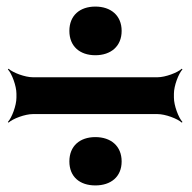

<svg xmlns="http://www.w3.org/2000/svg" viewBox="-20 -626 585 584"><path d="M509 -329V-341C509 -365 523 -402 535 -415L533 -417C520 -405 483 -391 459 -391H80C56 -391 19 -405 6 -417L4 -415C16 -402 30 -365 30 -341V-329C30 -305 16 -268 4 -255L6 -253C19 -265 56 -279 80 -279H459C483 -279 520 -265 533 -253L535 -255C523 -268 509 -305 509 -329ZM270 -458C317 -458 350 -485 350 -532C350 -579 317 -606 270 -606C223 -606 191 -579 191 -532C191 -485 223 -458 270 -458ZM270 -62C317 -62 350 -88 350 -135C350 -182 317 -209 270 -209C223 -209 191 -182 191 -135C191 -88 223 -62 270 -62Z"/></svg>

Font: Asimov
Style: EdgeNar
Weight: 500
Designer: Google
Version: Version 2.000980: 2014